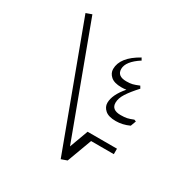

<svg xmlns="http://www.w3.org/2000/svg" viewBox="-211 -961 1258 1304"><g transform="rotate(30 417.5 -309.0)"><path d="M94.2 -772.9 139.2 -789.1 456.1 64 509.8 -82H740.2V-39.1H562L490.2 154.8L444.8 170.9ZM446.8 -538.1Q446.8 -630.4 575.2 -702.1L585.9 -684.1Q494.1 -625 494.1 -565.9Q494.1 -509.8 565.9 -509.8Q594.2 -509.8 612.8 -514.4Q631.3 -519 663.1 -532.2L673.8 -514.2Q624.5 -460.4 599.9 -421.6Q575.2 -382.8 575.2 -348.1Q575.2 -292 647 -292Q676.8 -292 696 -296.1Q715.3 -300.3 744.1 -312L758.8 -306.2L743.2 -264.2Q691.4 -240.2 638.2 -240.2Q581.5 -240.2 554.7 -263.9Q527.8 -287.6 527.8 -319.8Q527.8 -382.8 595.2 -460.9Q577.1 -458 557.1 -458Q500.5 -458 473.6 -481.9Q446.8 -505.9 446.8 -538.1Z"/></g></svg>

Font: Dihjauti
Style: Regular
Weight: 400
Designer: T. Christopher White
Version: Version 3.0.0